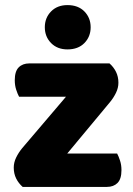

<svg xmlns="http://www.w3.org/2000/svg" viewBox="-20 -733 521 754"><path d="M69 1Q53 -13 43.5 -32Q34 -51 34 -75Q34 -95 43.5 -114.5Q53 -134 67 -151L239 -353H55Q49 -364 43.5 -381Q38 -398 38 -418Q38 -453 53.5 -468.5Q69 -484 95 -484H410Q426 -470 435.5 -451Q445 -432 445 -408Q445 -388 435.5 -368.5Q426 -349 412 -332L244 -130H440Q446 -119 451.5 -102Q457 -85 457 -65Q457 -30 441.5 -14.5Q426 1 400 1ZM156 -626Q156 -663 180.5 -688Q205 -713 245 -713Q287 -713 311.5 -688Q336 -663 336 -626Q336 -589 311.5 -564Q287 -539 245 -539Q205 -539 180.5 -564Q156 -589 156 -626Z"/></svg>

Font: Baloo Tamma
Style: Regular
Weight: 400
Designer: Divya Kowshik and Ek Type
Foundry: Ek Type
Version: Version 1.443;PS 1.000;hotconv 16.6.51;makeotf.lib2.5.65220;